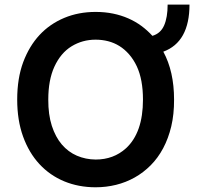

<svg xmlns="http://www.w3.org/2000/svg" viewBox="-20 -788 840 818"><path d="M387.4 9.9Q315 9.9 253.7 -15.4Q192.5 -40.8 147.9 -89Q103.3 -137.1 78.3 -206.3Q53.3 -275.6 53.3 -363.6Q53.3 -454.2 78.8 -523.1Q130.3 -660.2 254.3 -712Q315 -737.2 387.4 -737.2Q426.8 -737.2 461.5 -730.1Q496.1 -723 526.5 -709.7Q556.8 -696.4 582.4 -677.6Q608 -658.7 629.3 -635.3Q664.4 -645.6 679.3 -679.9Q694.2 -714.1 694.2 -768.5H787.3Q787.3 -609 675.8 -567.8Q721.6 -483.7 721.6 -363.6Q721.9 -301.5 709.7 -249.8Q697.4 -198.2 675.2 -156.6Q653.1 -115.1 622 -83.8Q590.9 -52.6 553.8 -31.8Q516.7 -11 474.4 -0.5Q432.2 9.9 387.4 9.9ZM387.4 -108.3Q463.8 -108.3 516.7 -156.2Q589.1 -222.7 589.1 -363.6Q589.1 -448.9 562.9 -505.3Q548.7 -535.2 529.8 -556.6Q511 -578.1 488.6 -592Q466.3 -605.8 440.7 -612.4Q415.1 -619 387.4 -619Q331.3 -619 285.2 -590.9Q238.6 -562.5 211.6 -503.6Q185.7 -447.1 185.7 -363.6Q185.4 -299.7 200.8 -252Q216.3 -204.2 243.4 -172.4Q270.6 -140.6 307.7 -124.6Q344.8 -108.7 387.4 -108.3Z"/></svg>

Font: Linik Sans SemiBold
Style: Regular
Weight: 600
Designer: Fonts by Rasmus Andersson / Changes by Cristiano Sobral with parts from Marc Monis
Foundry: rsms
Version: Version 3.020; ttfautohint (v1.6)